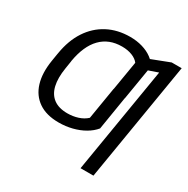

<svg xmlns="http://www.w3.org/2000/svg" viewBox="-204 -918 1277 1304"><g transform="rotate(30 434.0 -266.5)"><path d="M626 -375 580.6 -96.2Q553.2 -63 512 -39.3Q470.7 -15.6 420.4 -2.9Q370.1 9.8 315.9 9.8Q219.2 9.8 158 -32.2Q96.7 -74.2 73.5 -150.6Q50.3 -227.1 67.4 -331.5L77.1 -391.1L182.6 -393.1L172.9 -331.5Q159.7 -250 173.1 -192.4Q186.5 -134.8 227.3 -104.2Q268.1 -73.7 335.9 -73.7Q379.4 -73.7 418.2 -86.2Q457 -98.6 484.4 -124L525.9 -375ZM669.4 -631.3 624 -358.4H523.9L564.5 -601.6Q547.4 -625 512.7 -638.9Q478 -652.8 432.6 -652.8Q381.3 -652.8 340.1 -636.5Q298.8 -620.1 267.3 -587.6Q235.8 -555.2 214.6 -507.1Q193.4 -459 182.6 -396L173.8 -339.8H69.3L78.1 -396Q95.7 -503.9 145.8 -580.1Q195.8 -656.2 272.9 -696.8Q350.1 -737.3 448.2 -737.3Q500 -737.3 544.4 -724.1Q588.9 -710.9 621.3 -687Q653.8 -663.1 669.4 -631.3ZM856 -727.5 701.7 204.1H600.6L738.3 -625.5L614.3 -582.5L628.4 -669.9L777.8 -727.5Z"/></g></svg>

Font: Inter 16pt
Style: Italic
Weight: 400
Italic angle: -9.3988°
Version: Version 4.001;git-66647c0bb